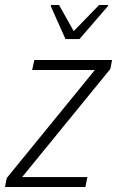

<svg xmlns="http://www.w3.org/2000/svg" viewBox="-32 -751 470 771"><path d="M-12 0 -5 -36 349 -470H97L106 -510H418L411 -474L57 -40H319L311 0ZM231 -594 172 -726 173 -731H205L264 -626L366 -731H402L401 -726L287 -594Z"/></svg>

Font: Saira SemiCondensed ExtraLight
Style: Italic
Weight: 250
Width: 4
Italic angle: -12°
Designer: Hector Gatti with collaboration of the Omnibus-Type team
Foundry: Omnibus-Type
Version: Version 1.101